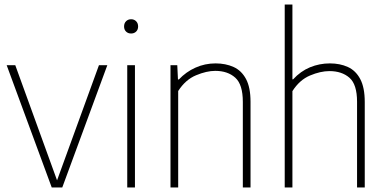

<svg xmlns="http://www.w3.org/2000/svg" viewBox="-20 -828 1704 848"><path d="M208.5 0 9.5 -540H47.5L232 -31.5L417 -540H454L255 0Z M542 0V-540H576V0ZM559 -680Q545.5 -680 536.8 -688.5Q528 -697 528 -711Q528 -725.5 536.8 -734.2Q545.5 -743 559 -743Q572.5 -743 581.2 -734.2Q590 -725.5 590 -711Q590 -697 581.2 -688.5Q572.5 -680 559 -680Z M733 0V-540H763L766 -477H770Q801.5 -510.5 843.2 -529.2Q885 -548 932 -548Q976.5 -548 1011.5 -532.2Q1046.5 -516.5 1066.5 -479.2Q1086.5 -442 1086.5 -378.5V0H1052.5V-378Q1052.5 -455 1019 -485Q985.5 -515 930.5 -515Q892.5 -515 845.8 -495.5Q799 -476 767 -426V0Z M1237.5 0V-808H1271.5V-477.5H1274.5Q1307.5 -513.5 1349.2 -530.8Q1391 -548 1437 -548Q1481.5 -548 1516.2 -532.2Q1551 -516.5 1571 -479Q1591 -441.5 1591 -377.5V0H1557V-378.5Q1557 -455.5 1523.2 -484.8Q1489.5 -514 1435 -514Q1395.5 -514 1349.2 -494.5Q1303 -475 1271.5 -425.5V0Z"/></svg>

Font: Encode Sans SemiCondensed SemiCondensed Thin
Style: Regular
Weight: 100
Width: 4
Designer: Multiple Designers
Foundry: Impallari Type
Version: Version 3.000; ttfautohint (v1.8.3) -l 8 -r 50 -G 200 -x 14 